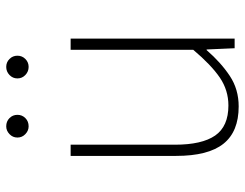

<svg xmlns="http://www.w3.org/2000/svg" viewBox="-105 -669 787 617"><g transform="rotate(-90 288.5 -360.5)"><path d="M255 13Q174 13 135 -36Q96 -85 96 -188V-527H132V-192Q132 -105 161.5 -62.5Q191 -20 258 -20Q307 -20 347.5 -47.5Q388 -75 437 -133V-527H473V0H442L438 -90H436Q396 -44 353 -15.5Q310 13 255 13ZM191 -662Q177 -662 166 -672.5Q155 -683 155 -698Q155 -713 166 -723.5Q177 -734 191 -734Q207 -734 217.5 -723.5Q228 -713 228 -698Q228 -683 217.5 -672.5Q207 -662 191 -662ZM382 -662Q367 -662 356 -672.5Q345 -683 345 -698Q345 -713 356 -723.5Q367 -734 382 -734Q397 -734 407.5 -723.5Q418 -713 418 -698Q418 -683 407.5 -672.5Q397 -662 382 -662Z"/></g></svg>

Font: Noto Sans TC Thin Thin
Style: Regular
Weight: 250
Version: Version 2.004-H2;hotconv 1.0.118;makeotfexe 2.5.65603